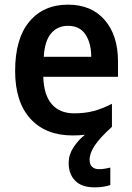

<svg xmlns="http://www.w3.org/2000/svg" viewBox="-20 -572 569 825"><path d="M365 114Q365 135 376 145Q387 155 405 155Q419 155 432.5 152.5Q446 150 454 148V223Q440 228 423 230.5Q406 233 386 233Q331 233 303 204.5Q275 176 275 128Q275 93 295.5 61.5Q316 30 345 7Q321 10 292 10Q176 10 110.5 -62Q45 -134 45 -267Q45 -406 106 -479Q167 -552 272 -552Q373 -552 430 -486Q487 -420 487 -308V-242H166Q168 -165 202 -125Q236 -85 299 -85Q345 -85 382.5 -95Q420 -105 461 -126V-27Q408 21 386.5 54Q365 87 365 114ZM272 -461Q227 -461 199.5 -428.5Q172 -396 168 -328H372Q372 -386 347.5 -423.5Q323 -461 272 -461Z"/></svg>

Font: Noto Sans Sinhala SemiCondensed SemiBold
Style: Regular
Weight: 600
Width: 4
Designer: Jelle Bosma - Monotype Design Team
Foundry: Monotype Imaging Inc.
Version: Version 2.006; ttfautohint (v1.8.4.7-5d5b)